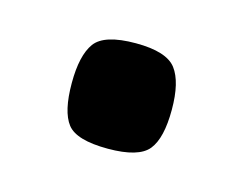

<svg xmlns="http://www.w3.org/2000/svg" viewBox="-38 -183 307 241"><g transform="rotate(15 115.0 -62.5)"><path d="M50 -62Q50 -98 62 -114.5Q74 -131 115 -131Q155 -131 167.5 -114.5Q180 -98 180 -62Q180 -25 167.5 -9.5Q155 6 115 6Q74 6 62 -9.5Q50 -25 50 -62Z"/></g></svg>

Font: Changa ExtraLight
Style: Regular
Weight: 400
Version: Version 3.002; ttfautohint (v1.8.2)